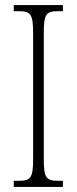

<svg xmlns="http://www.w3.org/2000/svg" viewBox="-20 -734 302 754"><path d="M34 0H227V-24H208C161 -24 152 -36 152 -109V-605C152 -679 161 -690 208 -690H227V-714H34V-690H54C100 -690 110 -679 110 -605V-108C110 -35 100 -24 54 -24H34Z"/></svg>

Font: Noto Serif Sinhala ExtraCondensed ExtraLight
Style: Regular
Weight: 200
Width: 2
Designer: Jelle Bosma - Monotype Design Team
Foundry: Monotype Imaging Inc.
Version: Version 2.007